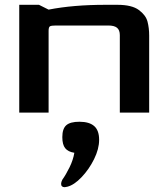

<svg xmlns="http://www.w3.org/2000/svg" viewBox="-20 -468 695 798"><path d="M60 -448H142L182 -428Q284 -448 418 -448H468Q528 -448 557 -426.5Q586 -405 593 -378.5Q600 -352 600 -320V0H478V-322Q478 -343 466.5 -352.5Q455 -362 430 -362H212Q193 -362 187.5 -358.5Q182 -355 182 -340V0H60ZM249 310Q234 310 234 296Q234 289 239 279Q254 258 269 227.5Q284 197 289 167Q263 163 251 148Q239 133 239 102Q239 67 255.5 52.5Q272 38 310 38Q351 38 371.5 56Q392 74 392 113Q392 151 371 193.5Q350 236 319 268.5Q288 301 260 308Q252 310 249 310Z"/></svg>

Font: Gold
Style: Regular
Weight: 400
Designer: jaiki
Version: Version 1.000